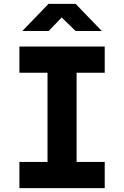

<svg xmlns="http://www.w3.org/2000/svg" viewBox="-20 -970 640 990"><path d="M80 0V-135H225V-595H80V-730H520V-595H375V-135H520V0ZM95 -810 230 -950H370L505 -810H370L298 -880L231 -810Z"/></svg>

Font: JetBrains Mono NL ExtraBold
Style: Regular
Weight: 800
Designer: Philipp Nurullin, Konstantin Bulenkov
Foundry: JetBrains
Version: Version 2.304; ttfautohint (v1.8.4.7-5d5b)